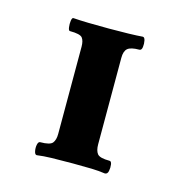

<svg xmlns="http://www.w3.org/2000/svg" viewBox="-60 -641 387 414"><g transform="rotate(15 134.0 -434.0)"><path d="M56 -281Q52 -281 50.5 -288.5Q49 -296 50.5 -303Q52 -310 56 -310Q78 -310 83.5 -317Q89 -324 89 -337V-532Q89 -545 84 -551.5Q79 -558 56 -558Q53 -558 52 -565.5Q51 -573 52 -580Q53 -587 56 -587Q69 -586 89.5 -585.5Q110 -585 136 -585Q160 -585 179.5 -585.5Q199 -586 211 -587Q215 -587 216.5 -580Q218 -573 217 -565.5Q216 -558 211 -558Q192 -558 185 -552Q178 -546 178 -531V-338Q178 -324 183.5 -317Q189 -310 211 -310Q215 -310 216 -303Q217 -296 215.5 -288.5Q214 -281 208 -281Q195 -283 178 -283.5Q161 -284 136 -284Q108 -284 89 -283.5Q70 -283 56 -281Z"/></g></svg>

Font: Junicode VF
Style: Regular
Weight: 400
Designer: Peter S. Baker
Version: Version 2.213